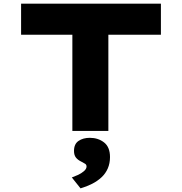

<svg xmlns="http://www.w3.org/2000/svg" viewBox="-20 -720 1001 1056"><path d="M378 0V-529H96V-700H865V-529H576V0ZM423 316 375 256Q389 251 408 242.5Q427 234 441.5 221.5Q456 209 456 196Q456 186 448.5 181Q441 176 429 170Q408 160 397.5 146.5Q387 133 387 110Q387 72 412 55Q437 38 474 38Q520 38 552.5 63.5Q585 89 585 144Q585 178 573 206Q561 234 538.5 255Q516 276 486.5 291Q457 306 423 316Z"/></svg>

Font: Lexend Zetta ExtraBold
Style: Regular
Weight: 800
Designer: Bonnie Shaver-Troup, Thomas Jockin
Foundry: Lexend
Version: Version 1.007